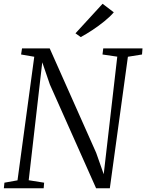

<svg xmlns="http://www.w3.org/2000/svg" viewBox="-22 -1000 776 1020"><path d="M-1.5 0 1.5 -29.5 71 -42 160 -698.5 90 -710.5 95 -743H242L489 -188L529 -74.5L601 -699L522.5 -710.5L526.5 -743H735L732.5 -710.5L657.5 -698.5L561.5 0H488.5L243 -551L202.5 -669L130.5 -42.5L212.5 -29.5L210 0ZM407 -803 379 -823 523 -980 582.5 -934.5Q564 -912.5 533.2 -887.5Q502.5 -862.5 468.8 -840.2Q435 -818 407 -803Z"/></svg>

Font: Merriweather 60pt Light
Style: Italic
Weight: 300
Italic angle: -7.8°
Version: Version 2.101